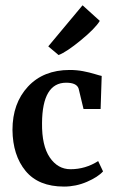

<svg xmlns="http://www.w3.org/2000/svg" viewBox="-20 -680 422 708"><path d="M26 -201Q26 -299 83 -360.5Q140 -422 237 -422Q263 -422 286.5 -417.5Q310 -413 329.5 -407Q349 -401 355 -400L351 -278H288L270 -353Q263 -375 224 -375Q136 -375 135 -226Q134 -143 163.5 -99.5Q193 -56 240 -56Q295 -56 342 -86L360 -48Q341 -27 300.5 -9.5Q260 8 216 8Q122 8 74.5 -49.5Q27 -107 26 -201ZM196 -477 158 -509 284 -660H285L348 -603Q331 -575 278 -531.5Q225 -488 196 -477Z"/></svg>

Font: Aikya SemiBold
Style: Regular
Weight: 600
Designer: Neelakash Kshetrimayum (Latin subset based on Merriweather by Eben Sorkin)
Foundry: Brand New Type
Version: Version 1.00 b005